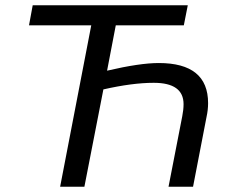

<svg xmlns="http://www.w3.org/2000/svg" viewBox="-20 -708 884 728"><path d="M372 -369 300 0H208L326 -612H90L104 -688H692L677 -612H419L386 -440Q510 -469 582 -469Q769 -469 769 -317Q769 -291 763 -264L712 0H619L671 -267Q676 -292 676 -313Q676 -394 563 -394Q482 -394 372 -369Z"/></svg>

Font: Libra Sans
Style: Italic
Weight: 400
Italic angle: -12°
Foundry: Context Ltd
Version: Version 1.002